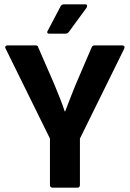

<svg xmlns="http://www.w3.org/2000/svg" viewBox="-20 -864 598 884"><path d="M222 0Q210 0 210 -13V-226L6 -640Q2 -647 5.5 -651Q9 -655 15 -655H144Q155 -655 156 -646L230 -476Q243 -444 255.5 -413Q268 -382 278 -351H280Q292 -383 304 -413.5Q316 -444 329 -476L402 -646Q406 -655 415 -655H543Q549 -655 552 -651Q555 -647 552 -640L348 -226V-13Q348 0 337 0ZM205 -709Q200 -709 198 -713Q196 -717 199 -721L259 -835Q264 -844 274 -844H373Q379 -844 380.5 -840Q382 -836 379 -829L297 -717Q291 -709 281 -709Z"/></svg>

Font: Sofia Sans Semi Condensed ExtraBold
Style: Regular
Weight: 800
Designer: Botio Nikoltchev, Ani Petrova
Foundry: lettersoup
Version: Version 4.100